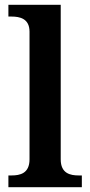

<svg xmlns="http://www.w3.org/2000/svg" viewBox="-20 -780 376 800"><path d="M15 0H321V-49H308C273 -49 233 -57 233 -116V-760H15V-711H28C62 -711 103 -703 103 -648V-116C103 -57 63 -49 28 -49H15Z"/></svg>

Font: Noto Serif SemiBold
Style: Regular
Weight: 600
Designer: Monotype Design Team
Foundry: Monotype Imaging Inc.
Version: Version 2.013